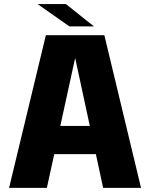

<svg xmlns="http://www.w3.org/2000/svg" viewBox="-20 -908 725 928"><path d="M434.1 -780.3H315.4L162.1 -888.2H298.8ZM23.9 0 201.7 -737.8H484.4L661.6 0H478.5L443.4 -163.1H242.2L206.5 0ZM271.5 -299.3H414.1L343.3 -627.9Z"/></svg>

Font: Epilogue ExtraBold
Style: Regular
Weight: 800
Designer: Tyler Finck
Foundry: Etcetera Type Co
Version: Version 2.112